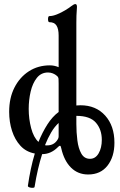

<svg xmlns="http://www.w3.org/2000/svg" viewBox="-20 -746 588 943"><path d="M150 171Q150 176 141 176.5Q132 177 124 174Q116 171 117 166Q123 124 131.5 84Q140 44 151 8Q108 0 80.5 -30Q53 -60 39 -103.5Q25 -147 25 -197Q25 -265 51 -316Q77 -367 122 -396Q167 -425 225 -425Q247 -425 268 -416V-572Q268 -604 257.5 -620.5Q247 -637 223 -637Q218 -637 216.5 -644.5Q215 -652 216.5 -659.5Q218 -667 223 -667Q239 -667 260 -675.5Q281 -684 300 -695.5Q319 -707 329 -715Q343 -726 350 -726Q358 -726 358 -712Q356 -688 355.5 -669Q355 -650 355 -634V-228Q367 -229 375 -229Q451 -229 496.5 -178.5Q542 -128 542 -45Q542 24 508 67.5Q474 111 413 111Q363 111 329 77.5Q295 44 281 -17Q280 -22 278.5 -26Q277 -30 275 -30Q270 -30 264 -23Q230 11 187 11Q176 45 166.5 86Q157 127 150 171ZM169 -49Q188 -96 212.5 -134.5Q237 -173 268 -196V-335Q268 -349 267.5 -358Q267 -367 260 -373Q251 -381 239.5 -385.5Q228 -390 216 -390Q182 -390 161 -363.5Q140 -337 130.5 -296Q121 -255 121 -211Q121 -162 133 -116.5Q145 -71 169 -49ZM422 34Q449 34 464.5 7Q480 -20 480 -59Q480 -110 451 -143.5Q422 -177 355 -177V-137Q355 -96 360 -56.5Q365 -17 379.5 8.5Q394 34 422 34ZM212 -32Q243 -32 260 -56Q265 -63 266.5 -67.5Q268 -72 268 -77V-142Q248 -124 231.5 -96Q215 -68 201 -33Q203 -32 206 -32Q209 -32 212 -32Z"/></svg>

Font: Junicode Two Beta Condensed Medium
Style: Regular
Weight: 500
Width: 3
Designer: Peter S. Baker
Foundry: Briery Creek Software
Version: Version 1.053; ttfautohint (v1.8.4)